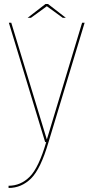

<svg xmlns="http://www.w3.org/2000/svg" viewBox="-20 -705 472 953"><path d="M204 0H221L400 -592H387.5L213 -14H212L36 -592H24ZM22.5 228Q86.5 228 134.2 180.8Q182 133.5 221 0H209.5Q172 128 127.2 172.5Q82.5 217 22.5 217ZM117 -616.5H133.5L212.5 -674L291.5 -616.5H307L218.5 -685H205.5Z"/></svg>

Font: Anybody Thin Thin
Style: Regular
Weight: 250
Version: Version 1.113;gftools[0.9.25]